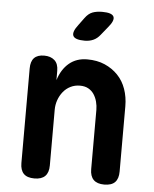

<svg xmlns="http://www.w3.org/2000/svg" viewBox="-55 -831 710 888"><g transform="rotate(5 300.0 -387.5)"><path d="M204 -315V-56Q204 -23 187.5 -6.5Q171 10 138 10Q104 10 88 -6.5Q72 -23 72 -56V-495Q72 -528 87.5 -544Q103 -560 134 -560Q164 -560 182 -544Q200 -528 200 -495V-452Q216 -503 250 -531.5Q284 -560 334 -560Q380 -560 415.5 -544.5Q451 -529 476.5 -502.5Q502 -476 515 -439Q528 -402 528 -359V-56Q528 -23 512 -6.5Q496 10 462 10Q429 10 412.5 -6.5Q396 -23 396 -56V-331Q396 -350 391 -369Q386 -388 376 -403Q366 -418 350 -427Q334 -436 311 -436Q287 -436 267 -426Q247 -416 233 -398.5Q219 -381 211.5 -359.5Q204 -338 204 -315ZM314 -645Q269 -645 260.5 -662.5Q252 -680 279 -715L304 -749Q320 -771 339 -778Q358 -785 384 -785Q429 -785 437 -767.5Q445 -750 416 -716L386 -679Q372 -661 354 -653Q336 -645 314 -645Z"/></g></svg>

Font: Maple Mono NL
Style: Bold
Weight: 700
Monospace: yes
Designer: subframe7536
Version: Version 7.000